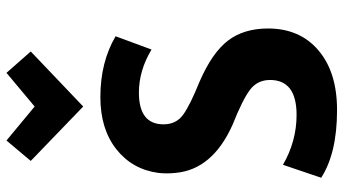

<svg xmlns="http://www.w3.org/2000/svg" viewBox="-254 -787 1061 593"><g transform="rotate(-90 276.5 -490.5)"><path d="M485 -193Q485 -95 417.5 -37.5Q350 20 233 20Q100 20 24 -29L64 -147Q137 -105 218 -105Q326 -105 326 -187Q326 -226 295.5 -249Q265 -272 187 -303Q49 -365 39 -479Q36 -505 39 -532Q50 -613 112.5 -662Q175 -711 273 -711Q381 -711 461 -664L420 -553Q355 -592 287 -592Q189 -592 189 -516Q189 -477 218.5 -455.5Q248 -434 320 -405Q410 -366 447.5 -317Q485 -268 485 -193ZM139 -1001 244 -914 348 -1001 414 -926 244 -764 76 -926Z"/></g></svg>

Font: Repo
Style: Bold
Weight: 700
Designer: Stefan Peev
Foundry: Context Ltd
Version: Version 001.000